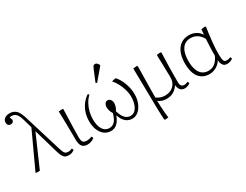

<svg xmlns="http://www.w3.org/2000/svg" viewBox="-92 -1435 2958 2310"><g transform="rotate(-30 1386.5 -280.5)"><path d="M538 -40 549 -16Q536 -3 514 5Q492 13 471 13Q441 13 421.5 3Q402 -7 388.5 -31.5Q375 -56 362 -100L264 -437H262L71 0H26L14 -6L245 -505L209 -631Q197 -672 183 -695.5Q169 -719 150.5 -730.5Q132 -742 105 -742Q98 -742 90.5 -741Q83 -740 78 -738Q87 -714 89.5 -706Q92 -698 91.5 -697Q91 -696 91 -692Q91 -678 79 -668Q67 -658 50 -658Q29 -658 16 -671.5Q3 -685 3 -706Q3 -729 14.5 -746Q26 -763 47 -772.5Q68 -782 95 -782Q133 -782 160.5 -768.5Q188 -755 208 -725Q228 -695 243 -647L407 -112Q418 -77 427.5 -58.5Q437 -40 450.5 -33.5Q464 -27 486 -27Q497 -27 510 -30Q523 -33 538 -40Z M729 14Q678 14 654.5 -16Q631 -46 631 -113Q631 -139 631 -170.5Q631 -202 630.5 -236.5Q630 -271 629.5 -307Q629 -343 628 -378Q627 -413 626.5 -445.5Q626 -478 625 -504L675 -509L687 -503Q686 -465 684.5 -420Q683 -375 681.5 -329Q680 -283 679 -241.5Q678 -200 677.5 -168.5Q677 -137 677 -121Q677 -68 691.5 -49.5Q706 -31 747 -31Q764 -31 777.5 -34Q791 -37 815 -46L826 -22Q817 -12 801 -4Q785 4 766.5 9Q748 14 729 14Z M1055 14Q1004 14 965 -15Q926 -44 904 -96.5Q882 -149 882 -217Q882 -279 899 -333.5Q916 -388 949 -433Q982 -478 1029 -510L1046 -498Q1009 -461 984 -416Q959 -371 946 -320Q933 -269 933 -214Q933 -127 965.5 -76.5Q998 -26 1055 -26Q1100 -26 1130.5 -59.5Q1161 -93 1179 -163Q1169 -179 1162 -194.5Q1155 -210 1151.5 -226Q1148 -242 1148 -258Q1148 -288 1162.5 -308Q1177 -328 1199 -328Q1223 -328 1238.5 -308.5Q1254 -289 1254 -257Q1254 -248 1252.5 -239Q1251 -230 1248.5 -220.5Q1246 -211 1242 -201.5Q1238 -192 1233 -182Q1228 -172 1222 -163Q1243 -92 1274 -59Q1305 -26 1350 -26Q1386 -26 1412.5 -51.5Q1439 -77 1454 -122.5Q1469 -168 1469 -230Q1469 -272 1455 -321Q1441 -370 1416.5 -417Q1392 -464 1361 -498L1413 -509L1424 -503Q1454 -468 1475 -423Q1496 -378 1508 -329Q1520 -280 1520 -230Q1520 -163 1497.5 -107.5Q1475 -52 1437 -19Q1399 14 1352 14Q1299 14 1261.5 -18.5Q1224 -51 1203 -115H1200Q1185 -73 1163.5 -44Q1142 -15 1115 -0.5Q1088 14 1055 14ZM1197 -572 1180 -582 1245 -739Q1254 -760 1261.5 -771Q1269 -782 1287 -782Q1301 -782 1311 -773.5Q1321 -765 1333 -745V-732Z M1688 221 1676 215Q1674 192 1672 146Q1670 100 1668.5 44.5Q1667 -11 1667 -62Q1667 -74 1666.5 -107.5Q1666 -141 1665 -187Q1664 -233 1663.5 -283Q1663 -333 1662 -379Q1661 -425 1660.5 -458.5Q1660 -492 1660 -504L1709 -509L1721 -503Q1721 -473 1720 -423Q1719 -373 1718 -312Q1717 -251 1716 -188Q1715 -125 1715 -70Q1738 -51 1768 -40.5Q1798 -30 1829 -30Q1903 -30 1948.5 -73Q1994 -116 1994 -186Q1994 -204 1993.5 -231.5Q1993 -259 1992 -291Q1991 -323 1990.5 -355.5Q1990 -388 1989 -418Q1988 -448 1987.5 -470.5Q1987 -493 1987 -504L2037 -509L2049 -503Q2049 -481 2048 -454.5Q2047 -428 2046 -395Q2045 -362 2044 -318.5Q2043 -275 2042.5 -220.5Q2042 -166 2042 -96Q2042 -71 2047.5 -55.5Q2053 -40 2065 -33Q2077 -26 2097 -26Q2105 -26 2120.5 -30Q2136 -34 2146 -39L2157 -15Q2142 -2 2121.5 6Q2101 14 2080 14Q2056 14 2037.5 3.5Q2019 -7 2008.5 -27.5Q1998 -48 1995 -77H1993Q1961 -30 1920.5 -8Q1880 14 1824 14Q1794 14 1764 4Q1734 -6 1717 -22H1714Q1716 25 1718 68.5Q1720 112 1723.5 150Q1727 188 1731 217Z M2426 14Q2362 14 2317.5 -16Q2273 -46 2250.5 -103.5Q2228 -161 2228 -245Q2228 -373 2283.5 -445Q2339 -517 2437 -517Q2489 -517 2530 -495.5Q2571 -474 2598 -433H2600L2606 -504L2657 -509L2669 -503Q2662 -462 2656 -413.5Q2650 -365 2645 -317Q2640 -269 2637.5 -227Q2635 -185 2635 -155Q2635 -101 2639 -73.5Q2643 -46 2654 -36Q2665 -26 2687 -26Q2697 -26 2710 -29Q2723 -32 2738 -39L2749 -15Q2735 -2 2713.5 6Q2692 14 2668 14Q2632 14 2612.5 -10.5Q2593 -35 2591 -81H2590Q2574 -53 2547.5 -31.5Q2521 -10 2489.5 2Q2458 14 2426 14ZM2433 -27Q2483 -27 2521 -56Q2559 -85 2587 -146Q2587 -169 2587.5 -195.5Q2588 -222 2589 -252Q2590 -282 2591.5 -313.5Q2593 -345 2595 -377Q2567 -426 2527 -451.5Q2487 -477 2439 -477Q2387 -477 2351.5 -451Q2316 -425 2297.5 -373.5Q2279 -322 2279 -248Q2279 -177 2296.5 -127.5Q2314 -78 2348.5 -52.5Q2383 -27 2433 -27Z"/></g></svg>

Font: Literata ExtraLight
Style: Regular
Weight: 250
Designer: Latin by Veronika Burian and Jose Scaglione. Greek by Irene Vlachou. Cyrillic by Vera Evstafieva.
Foundry: TypeTogether
Version: Version 3.103;gftools[0.9.29]